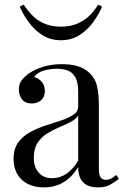

<svg xmlns="http://www.w3.org/2000/svg" viewBox="-20 -808 538 835"><path d="M171 7Q130 7 100 -8.5Q70 -24 54.5 -52Q39 -80 39 -117Q39 -161 59.5 -189Q80 -217 112 -234Q144 -251 179.5 -262.5Q215 -274 247 -284.5Q279 -295 299.5 -309Q320 -323 320 -346V-408Q320 -450 307.5 -472Q295 -494 274 -501.5Q253 -509 227 -509Q202 -509 173.5 -502Q145 -495 128 -473Q147 -469 161 -453Q175 -437 175 -412Q175 -387 159 -372.5Q143 -358 118 -358Q89 -358 75.5 -376.5Q62 -395 62 -418Q62 -444 75 -460Q88 -476 108 -490Q131 -506 167.5 -517.5Q204 -529 250 -529Q291 -529 320 -519.5Q349 -510 368 -492Q394 -468 402 -433.5Q410 -399 410 -351V-73Q410 -48 417.5 -37Q425 -26 441 -26Q452 -26 462 -31Q472 -36 486 -47L497 -30Q476 -14 457 -3.5Q438 7 406 7Q377 7 358 -3Q339 -13 329.5 -32.5Q320 -52 320 -82Q293 -37 255.5 -15Q218 7 171 7ZM207 -33Q240 -33 268.5 -52Q297 -71 320 -109V-305Q308 -288 285 -276.5Q262 -265 235 -253.5Q208 -242 183.5 -226.5Q159 -211 143 -186Q127 -161 127 -121Q127 -81 148.5 -57Q170 -33 207 -33ZM407 -788 424 -779Q410 -746 385.5 -712Q361 -678 326 -655.5Q291 -633 245 -633Q199 -633 164 -655.5Q129 -678 104.5 -712Q80 -746 66 -779L83 -788Q97 -766 118 -743.5Q139 -721 170.5 -706.5Q202 -692 245 -692Q288 -692 319.5 -706.5Q351 -721 372.5 -743.5Q394 -766 407 -788Z"/></svg>

Font: Playfair Display
Style: Regular
Weight: 400
Designer: Claus Eggers Sørensen
Foundry: Claus Eggers Sørensen
Version: Version 1.203